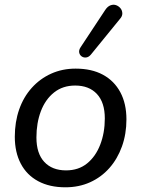

<svg xmlns="http://www.w3.org/2000/svg" viewBox="-20 -788 600 817"><path d="M258 9Q191 9 142.5 -17Q94 -43 68.5 -91.5Q43 -140 43 -206Q43 -269 61.5 -322Q80 -375 115 -414Q150 -453 197.5 -474.5Q245 -496 302 -496Q370 -496 418 -470Q466 -444 492 -395.5Q518 -347 518 -280Q518 -218 499 -165Q480 -112 445.5 -73Q411 -34 363.5 -12.5Q316 9 258 9ZM261 -63Q314 -63 350.5 -92.5Q387 -122 406.5 -172.5Q426 -223 426 -284Q426 -352 392.5 -388Q359 -424 300 -424Q247 -424 210 -394.5Q173 -365 154 -315Q135 -265 135 -203Q135 -135 168.5 -99Q202 -63 261 -63ZM367 -556Q358 -545 347 -543.5Q336 -542 327.5 -548Q319 -554 317 -564.5Q315 -575 323 -587L428 -746Q438 -761 450.5 -765.5Q463 -770 474 -766Q485 -762 492.5 -753Q500 -744 500.5 -731.5Q501 -719 490 -707Z"/></svg>

Font: Nunito ExtraLight Medium
Style: Italic
Weight: 500
Italic angle: -9°
Version: Version 3.602